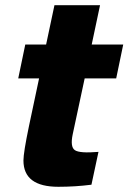

<svg xmlns="http://www.w3.org/2000/svg" viewBox="-20 -704 493 737"><path d="M259 -188Q249 -140 267.5 -127.5Q286 -115 358 -121L331 5Q269 13 204 13Q70 13 70 -88Q70 -118 91 -219L130 -403H50L77 -533H157L189 -684H364L332 -533H453L426 -403H305Z"/></svg>

Font: Nacelle Heavy
Style: Italic
Weight: 800
Italic angle: -12°
Designer: Sora Sagano
Foundry: Sora Sagano
Version: Version 1.000;FEAKit 1.0